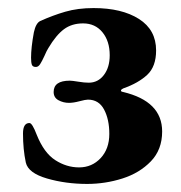

<svg xmlns="http://www.w3.org/2000/svg" viewBox="-20 -445 448 476"><path d="M44 -42Q37 -75 37 -114Q37 -140 53 -140Q60 -140 71 -111Q89 -66 117 -48Q145 -30 176 -30Q208 -30 229.5 -53Q251 -76 251 -113Q251 -149 238 -173.5Q225 -198 198 -198Q192 -198 177 -194Q162 -190 151 -190Q137 -190 125 -196.5Q113 -203 113 -217Q113 -245 153 -245Q159 -245 174 -242.5Q189 -240 200 -240Q223 -240 237.5 -259Q252 -278 252 -308Q252 -343 234 -365Q216 -387 186 -387Q158 -387 138.5 -372.5Q119 -358 100 -326Q96 -320 90 -306Q84 -293 79.5 -286Q75 -279 69 -279Q61 -279 59 -284.5Q57 -290 57 -302Q57 -327 64 -365Q69 -388 80 -393Q111 -407 142 -416Q173 -425 212 -425Q282 -425 324.5 -398Q367 -371 367 -320Q367 -280 345 -259.5Q323 -239 286 -226Q281 -224 280 -221Q279 -218 285 -217Q382 -194 382 -119Q382 -74 354 -45Q326 -16 283.5 -2.5Q241 11 196 11Q143 11 96.5 -2.5Q50 -16 44 -42Z"/></svg>

Font: EB Garamond SemiBold
Style: Regular
Weight: 600
Designer: Georg Duffner and Octavio Pardo
Foundry: Georg Duffner
Version: Version 1.000